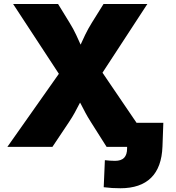

<svg xmlns="http://www.w3.org/2000/svg" viewBox="-20 -748 894 978"><path d="M17.6 0 331.1 -444.8V-293.9L46.9 -727.5H275.9L334 -632.8Q354 -600.6 367.9 -570.6Q381.8 -540.5 394 -513.2Q406.2 -485.8 419.9 -461.4H360.4Q375 -485.8 387.2 -513.2Q399.4 -540.5 413.8 -570.6Q428.2 -600.6 448.2 -632.8L507.3 -727.5H730.5L455.1 -305.7V-446.8L758.8 0H522.9L443.8 -125Q425.8 -153.3 414.8 -174.1Q403.8 -194.8 395 -212.2Q386.2 -229.5 374.5 -248H400.9Q389.6 -229.5 380.6 -211.9Q371.6 -194.3 360.4 -173.6Q349.1 -152.8 330.6 -125L247.1 0ZM593.3 210.9Q571.3 210.9 551.3 209.7Q531.2 208.5 508.3 205.6L514.2 67.9Q524.4 69.3 539.8 70.3Q555.2 71.3 565.9 71.3Q597.2 71.3 612.3 55.7Q627.4 40 627.4 7.8V0H565.9V-122.6H812L807.6 -2Q803.7 104.5 749.5 157.7Q695.3 210.9 593.3 210.9Z"/></svg>

Font: Inter 18pt Black
Style: Regular
Weight: 900
Designer: Rasmus Andersson
Foundry: rsms
Version: Version 4.001;git-66647c0bb